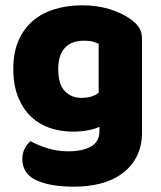

<svg xmlns="http://www.w3.org/2000/svg" viewBox="-20 -521 607 722"><path d="M289 -501Q346 -501 392.5 -486.5Q439 -472 471 -449Q491 -435 502.5 -418Q514 -401 514 -374V-24Q514 29 494 67.5Q474 106 439.5 131.5Q405 157 358.5 169Q312 181 259 181Q168 181 116 156.5Q64 132 64 77Q64 54 73.5 36.5Q83 19 95 10Q124 26 160.5 37Q197 48 236 48Q290 48 322 30Q354 12 354 -28V-44Q313 -26 254 -26Q209 -26 168.5 -39.5Q128 -53 97.5 -81.5Q67 -110 48.5 -155Q30 -200 30 -262Q30 -323 49.5 -368Q69 -413 103.5 -442.5Q138 -472 185.5 -486.5Q233 -501 289 -501ZM351 -356Q344 -360 330.5 -364Q317 -368 297 -368Q248 -368 223.5 -340.5Q199 -313 199 -262Q199 -204 223.5 -178.5Q248 -153 286 -153Q327 -153 351 -172Z"/></svg>

Font: Baloo Bhai
Style: Regular
Weight: 400
Designer: Supriya Tembe, Noopur Datye and Ek Type
Foundry: Ek Type
Version: Version 1.100;PS 1.000;hotconv 1.0.88;makeotf.lib2.5.647800;